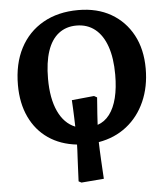

<svg xmlns="http://www.w3.org/2000/svg" viewBox="-61 -771 908 1044"><g transform="rotate(-5 393.0 -249.0)"><path d="M341 219 326 211Q327 189 328 166Q329 143 330 121.5Q331 100 332 80Q333 60 334 42.5Q335 25 335 11Q245 1 179.5 -44Q114 -89 78.5 -164.5Q43 -240 43 -339Q43 -455 87 -539.5Q131 -624 212.5 -670.5Q294 -717 405 -717Q508 -717 583.5 -673.5Q659 -630 701 -552Q743 -474 743 -368Q743 -269 707.5 -189Q672 -109 607 -58Q542 -7 454 8Q454 28 455.5 53Q457 78 458 105Q459 132 461 158.5Q463 185 464 209ZM456 -86Q495 -99 521.5 -134Q548 -169 561.5 -223.5Q575 -278 575 -350Q575 -440 553 -503.5Q531 -567 489 -600.5Q447 -634 388 -634Q331 -634 290.5 -602.5Q250 -571 229.5 -509.5Q209 -448 209 -359Q209 -251 241.5 -181Q274 -111 334 -87Q334 -111 332.5 -135.5Q331 -160 330.5 -184.5Q330 -209 328 -232L450 -244L466 -235Q464 -209 462.5 -186.5Q461 -164 459.5 -146Q458 -128 457.5 -113Q457 -98 456 -86Z"/></g></svg>

Font: Literata 18pt
Style: Bold
Weight: 700
Designer: Latin by Veronika Burian and Jose Scaglione. Greek by Irene Vlachou. Cyrillic by Vera Evstafieva.
Foundry: TypeTogether
Version: Version 3.103;gftools[0.9.29]